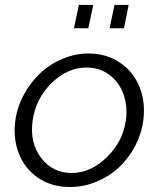

<svg xmlns="http://www.w3.org/2000/svg" viewBox="-20 -746 646 776"><path d="M278.8 -631.8 298.8 -726.1H356.9L336.9 -631.8ZM422.9 -631.8 442.9 -726.1H500L481 -631.8ZM262.2 9.8Q188.5 9.8 134.3 -27.1Q80.1 -64 56.2 -125.2Q32.2 -186.5 42 -258.8Q49.3 -313 75.9 -362.5Q102.5 -412.1 141.4 -449Q180.2 -485.8 231.7 -507.8Q283.2 -529.8 337.9 -529.8Q411.1 -529.8 465.6 -492.4Q520 -455.1 544.4 -393.3Q568.8 -331.5 559.1 -258.8Q551.8 -204.6 525.9 -155.5Q500 -106.4 461.4 -70.1Q422.9 -33.7 370.8 -12Q318.8 9.8 262.2 9.8ZM270 -46.9Q346.7 -46.9 411.6 -110.4Q476.6 -173.8 488.8 -259.8Q496.6 -317.4 478.5 -366.5Q460.4 -415.5 421.1 -444.3Q381.8 -473.1 330.1 -473.1Q252.4 -473.1 188.2 -409.9Q124 -346.7 111.8 -257.8Q99.6 -169.4 146 -108.2Q192.4 -46.9 270 -46.9Z"/></svg>

Font: Rawline
Style: Italic
Weight: 400
Italic angle: -12°
Designer: Matt McInerney, Pablo Impallari, Rodrigo Fuenzalida
Foundry: Matt McInerney, Pablo Impallari, Rodrigo Fuenzalida
Version: Version 4.020;PS 004.020;hotconv 1.0.88;makeotf.lib2.5.64775